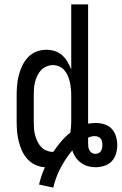

<svg xmlns="http://www.w3.org/2000/svg" viewBox="-20 -755 555 876"><path d="M223 101 158 87Q163 67 169.5 47Q176 27 185 8Q162 7 141 -3Q120 -13 105 -29.5Q90 -46 80.5 -67Q71 -88 65.5 -110Q60 -132 58 -154.5Q56 -177 56 -200V-320Q56 -343 58 -366.5Q60 -390 66 -412.5Q72 -435 82 -456Q92 -477 108 -494Q124 -511 146 -519.5Q168 -528 192 -528Q211 -528 230 -522Q249 -516 263.5 -503Q278 -490 288 -473Q298 -456 305 -438V-735H382V-191Q391 -192 399.5 -193Q408 -194 416 -194Q436 -194 456 -188Q476 -182 489.5 -167.5Q503 -153 509 -133Q515 -113 515 -93Q515 -73 509 -53Q503 -33 489 -18.5Q475 -4 455 2Q435 8 415 8Q397 8 380 3Q363 -2 349 -12.5Q335 -23 325 -37.5Q315 -52 310 -69Q279 -32 256.5 11Q234 54 223 101ZM222 -62Q222 -62 222.5 -62Q223 -62 223 -62Q240 -87 259 -109.5Q278 -132 301 -150Q303 -163 304 -175.5Q305 -188 305 -200V-320Q305 -335 303.5 -350Q302 -365 299 -379.5Q296 -394 290 -408Q284 -422 274.5 -433.5Q265 -445 251 -451.5Q237 -458 222 -458Q207 -458 192.5 -452Q178 -446 167.5 -435Q157 -424 150.5 -410Q144 -396 140 -381Q136 -366 135 -350.5Q134 -335 134 -320V-200Q134 -185 135 -169.5Q136 -154 140 -139Q144 -124 150.5 -110Q157 -96 167.5 -85Q178 -74 192.5 -68Q207 -62 222 -62ZM415 -53Q422 -53 429 -56Q436 -59 440 -65Q444 -71 445.5 -78.5Q447 -86 447 -93Q447 -93 447 -93Q447 -93 447 -93Q447 -93 447 -93Q447 -93 447 -93Q447 -101 445.5 -109Q444 -117 439 -123Q434 -129 426.5 -131.5Q419 -134 411 -134Q404 -134 396.5 -132Q389 -130 382 -127V-126Q382 -120 382 -114Q382 -108 382 -102Q382 -93 383 -85Q384 -77 388 -69.5Q392 -62 399 -57.5Q406 -53 415 -53Z"/></svg>

Font: Zed Mono
Style: Regular
Weight: 400
Monospace: yes
Designer: Belleve Invis
Foundry: Belleve Invis
Version: Version 1.0.0; ttfautohint (v1.8.4)